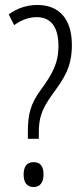

<svg xmlns="http://www.w3.org/2000/svg" viewBox="-20 -744 331 772"><path d="M92 -186H136V-207C136 -267 145 -300 188 -361C236 -427 269 -471 269 -563C269 -670 216 -724 130 -724C87 -724 47 -710 15 -686L37 -643C65 -663 94 -675 128 -675C183 -675 215 -637 215 -560C215 -489 190 -446 145 -384C103 -327 92 -286 92 -212ZM75 -42C75 -11 88 8 115 8C140 8 155 -9 155 -43C155 -77 141 -92 115 -92C87 -92 75 -73 75 -42Z"/></svg>

Font: Noto Sans UI Condensed Light
Style: Regular
Weight: 300
Width: 3
Designer: Monotype Design Team
Foundry: Monotype Imaging Inc.
Version: Version 1.901